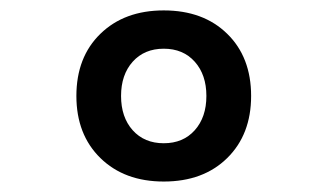

<svg xmlns="http://www.w3.org/2000/svg" viewBox="-20 -723 626 367"><path d="M293 -376Q217.8 -376 171.9 -420.9Q126 -465.8 126 -539.6Q126 -613.8 171.9 -658.4Q217.8 -703.1 293 -703.1Q368.7 -703.1 414.3 -658.4Q460 -613.8 460 -539.6Q460 -465.8 414.3 -420.9Q368.7 -376 293 -376ZM293 -449.2Q330.1 -449.2 352.3 -474.1Q374.5 -499 374.5 -539.6Q374.5 -580.1 352.3 -605Q330.1 -629.9 293 -629.9Q255.9 -629.9 233.6 -605Q211.4 -580.1 211.4 -539.6Q211.4 -499 233.6 -474.1Q255.9 -449.2 293 -449.2Z"/></svg>

Font: Caskaydia Cove
Style: Regular
Weight: 400
Monospace: yes
Designer: Aaron Bell
Foundry: Saja Typeworks
Version: Version 4.300; ttfautohint (v1.8.3)